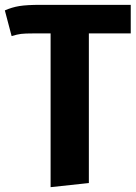

<svg xmlns="http://www.w3.org/2000/svg" viewBox="-28 -551 561 793"><path d="M512 -413H339V205L181 222V-413H110Q75 -413 59 -411Q43 -409 20 -402L-8 -508Q21 -521 52 -526Q83 -531 139 -531H512Z"/></svg>

Font: Fira Sans BGR
Style: Bold
Weight: 700
Designer: bBox Type GmbH & Carrois Corporate GbR & Edenspiekermann AG
Foundry: bBox Type GmbH & Carrois Corporate GbR & Edenspiekermann AG
Version: Version 4.301